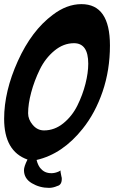

<svg xmlns="http://www.w3.org/2000/svg" viewBox="-49 -769 552 929"><path d="M235 61Q243 56 246 56Q243 57 244 63L248 84Q250 90 250 96Q250 126 228 131Q208 140 188 140Q143 140 105 117.5Q67 95 67 54Q67 37 84 3Q-29 -37 -29 -194Q-29 -327 37.5 -474Q104 -621 206 -697Q274 -749 345 -749Q483 -749 483 -549Q483 -430 447.5 -326Q412 -222 351 -146Q254 -24 128 5Q135 33 149 48L148 46Q166 69 200 69Q217 69 235 61ZM164 -138Q215 -138 257.5 -172.5Q300 -207 325.5 -258.5Q351 -310 364.5 -363.5Q378 -417 378 -461Q378 -560 309 -560Q258 -560 214 -523.5Q170 -487 143.5 -432.5Q117 -378 102 -322Q87 -266 87 -221Q87 -191 109.5 -164.5Q132 -138 164 -138Z"/></svg>

Font: Bangerz Fix
Style: Regular
Weight: 400
Designer: vernon adams
Foundry: Vernon Adams
Version: Version 2.10;December 28, 2023;FontCreator 13.0.0.2683 64-bi